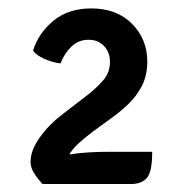

<svg xmlns="http://www.w3.org/2000/svg" viewBox="-20 -770 457 468"><path d="M351 -400Q351 -350.5 337.8 -336Q324.5 -321.5 300 -321.5H83.5Q67 -340 60.8 -351.8Q54.5 -363.5 54.5 -376Q54.5 -404 77.5 -435.8Q100.5 -467.5 133 -492L196 -540.5Q215 -555.5 231.5 -574.2Q248 -593 248 -619Q248 -643 233.2 -658.2Q218.5 -673.5 195 -673Q171.5 -673 154.2 -656.5Q137 -640 127.5 -615.5Q110.5 -617 89.5 -626Q68.5 -635 60.5 -646.5Q73.5 -689 110 -719.2Q146.5 -749.5 202.5 -749.5Q264.5 -749.5 301.8 -712Q339 -674.5 339 -620Q339 -585.5 325.5 -560Q312 -534.5 292.5 -516Q273 -497.5 255.5 -485L208 -450.5Q186 -434 171 -420Q156 -406 149 -393.5Q171.5 -397 195.5 -398.5Q219.5 -400 243 -400Z"/></svg>

Font: Signika SC
Style: Regular
Weight: 400
Designer: Anna Giedryś
Foundry: Anna Giedryś
Version: Version 2.000; ttfautohint (v1.8.3) -l 8 -r 50 -G 200 -x 9 -